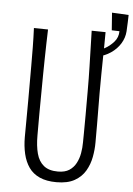

<svg xmlns="http://www.w3.org/2000/svg" viewBox="-56 -841 621 894"><g transform="rotate(5 254.5 -394.5)"><path d="M242 10Q195 10 163 -4.5Q131 -19 112.5 -45.5Q94 -72 85.5 -108Q77 -144 77 -187Q77 -222 77.5 -266Q78 -310 78 -354Q78 -398 78 -432Q78 -477 78 -520Q78 -563 77.5 -606.5Q77 -650 75 -696L141 -695Q140 -662 139 -625.5Q138 -589 137.5 -553Q137 -517 136.5 -484.5Q136 -452 136 -426Q136 -397 135.5 -363.5Q135 -330 135 -298Q135 -266 135 -239.5Q135 -213 135 -198Q135 -150 144.5 -114.5Q154 -79 178 -59.5Q202 -40 244 -40Q277 -40 297 -53Q317 -66 328.5 -87.5Q340 -109 344.5 -134.5Q349 -160 349 -185Q349 -195 349.5 -228.5Q350 -262 350 -312.5Q350 -363 350 -424Q350 -488 348.5 -540.5Q347 -593 346 -634.5Q345 -676 344 -707L409 -706Q409 -673 408.5 -642.5Q408 -612 407.5 -580Q407 -548 406.5 -510Q406 -472 406 -422Q407 -337 407 -274.5Q407 -212 407 -189Q407 -157 400.5 -122Q394 -87 376.5 -57Q359 -27 326.5 -8.5Q294 10 242 10ZM379 -589 372 -615Q388 -619 411.5 -631.5Q435 -644 454 -665.5Q473 -687 473 -716L437 -717L431 -799L509 -795Q509 -783 508 -761Q507 -739 506 -718Q504 -688 487.5 -661Q471 -634 443 -615Q415 -596 379 -589Z"/></g></svg>

Font: Truculenta Light
Style: Regular
Weight: 300
Version: Version 1.002